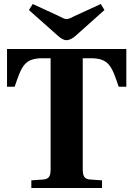

<svg xmlns="http://www.w3.org/2000/svg" viewBox="-20 -936 664 956"><path d="M124 -886 266 -760C282 -745 297 -736 311 -736C326 -736 344 -746 358 -759L500 -886L482 -916L351 -856C338 -849 323 -841 311 -841C301 -841 287 -849 273 -856L143 -916ZM15 -504H53C87 -604 100 -646 192 -646H232V-95C232 -59 225 -44 193 -42L136 -38V0H488V-38L431 -42C399 -44 392 -59 392 -95V-646H432C524 -646 537 -604 571 -504H609V-692H15Z"/></svg>

Font: Heuristica
Style: Bold
Weight: 700
Version: Version 1.0.1